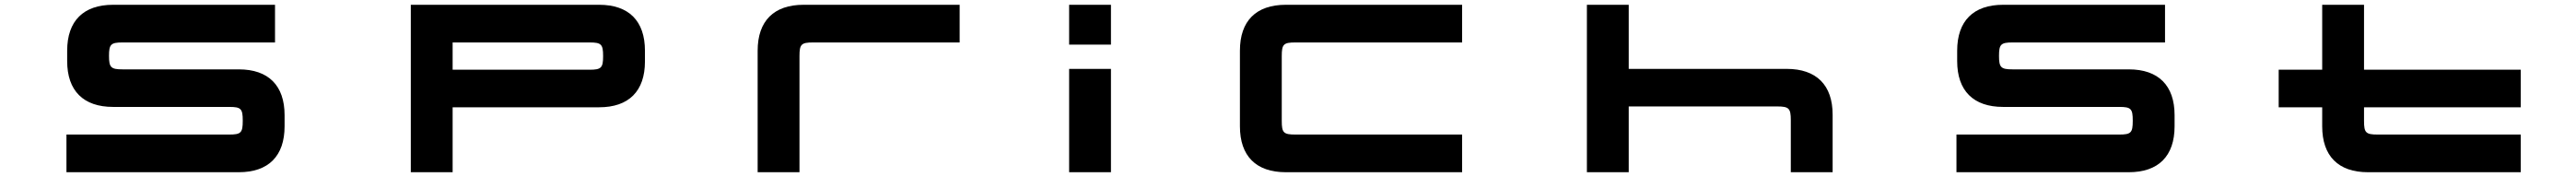

<svg xmlns="http://www.w3.org/2000/svg" viewBox="-20 -720 10775 740"><path d="M1130.5 -700H453C329 -700 261 -632.5 261 -508V-464.5C261 -340.5 329 -273 453 -273H939C988 -273 995.5 -265.5 995.5 -216V-214.5C995.5 -165 988 -157.5 939 -157.5H258V0H979C1103 0 1170.5 -67.5 1170.5 -192V-238.5C1170.5 -362.5 1103 -430 979 -430H493C444 -430 436 -438 436 -486.5C436 -535 444 -542.5 493 -542.5H1130.5Z M1698.5 -700V0H1873.5V-271.5H2486.5C2610.5 -271.5 2678 -339 2678 -463V-508C2678 -632.5 2610.5 -700 2486.5 -700ZM1873.5 -428.5V-542.5H2446C2495.5 -542.5 2503 -535 2503 -485.5C2503 -436.5 2495.5 -428.5 2446 -428.5Z M3149.5 -508V0H3324.5V-485.5C3324.5 -535 3332 -542.5 3381.5 -542.5H3994.5V-700H3341.5C3217.5 -700 3149.5 -632.5 3149.5 -508Z M4452.5 -432V0H4627.5V-432ZM4452.5 -533.5H4627.5V-700H4452.5Z M6096.5 -700H5359C5234.5 -700 5167 -632.5 5167 -508V-192C5167 -67.5 5234.5 0 5359 0H6096.5V-157.5H5399C5349.5 -157.5 5342 -165 5342 -214.5V-485.5C5342 -535 5349.5 -542.5 5399 -542.5H6096.5Z M6618.5 -700V0H6793.5V-275H7414.5C7463.5 -275 7471.5 -267 7471.5 -218V0H7646.5V-240.5C7646.5 -364.5 7578.5 -432 7454.5 -432H6793.5V-700Z M9037 -700H8359.5C8235.5 -700 8167.5 -632.5 8167.5 -508V-464.5C8167.5 -340.5 8235.5 -273 8359.5 -273H8845.5C8894.5 -273 8902 -265.5 8902 -216V-214.5C8902 -165 8894.5 -157.5 8845.5 -157.5H8164.5V0H8885.5C9009.5 0 9077 -67.5 9077 -192V-238.5C9077 -362.5 9009.5 -430 8885.5 -430H8399.5C8350.5 -430 8342.5 -438 8342.5 -486.5C8342.5 -535 8350.5 -542.5 8399.5 -542.5H9037Z M9512.5 -428.5V-271.5H9694.5V-192C9694.5 -67.5 9762 0 9886 0H10525V-157.5H9926.5C9877 -157.5 9869.5 -165 9869.5 -214.5V-271.5H10525V-428.5H9869.5V-700H9694.5V-428.5Z"/></svg>

Font: Melete Bold
Style: Regular
Weight: 700
Width: 6
Designer: Sora Sagano
Foundry: DOT COLON
Version: Version 0.200;FEAKit 1.0